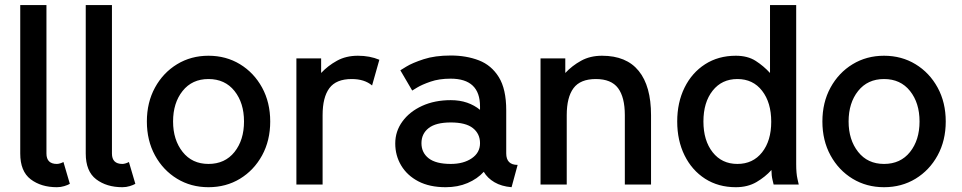

<svg xmlns="http://www.w3.org/2000/svg" viewBox="-20 -743 3872 773"><path d="M235.4 -90.8 261.2 -2.9Q252.9 2 238.8 6.3Q224.6 10.7 209 10.7Q145.5 10.7 103.5 -21.2Q61.5 -53.2 61.5 -125V-722.7H167V-125Q167 -83 209 -83Q214.8 -83 222.7 -85.4Q230.5 -87.9 235.4 -90.8Z M499 -90.8 524.9 -2.9Q516.6 2 502.4 6.3Q488.3 10.7 472.7 10.7Q409.2 10.7 367.2 -21.2Q325.2 -53.2 325.2 -125V-722.7H430.7V-125Q430.7 -83 472.7 -83Q478.5 -83 486.3 -85.4Q494.1 -87.9 499 -90.8Z M571.3 -253.9Q571.3 -330.6 604 -390.4Q636.7 -450.2 692.9 -484.4Q749 -518.6 819.3 -518.6Q890.1 -518.6 946.3 -484.4Q1002.4 -450.2 1035.2 -390.4Q1067.9 -330.6 1067.9 -253.9Q1067.9 -177.2 1035.2 -117.4Q1002.4 -57.6 946.3 -23.4Q890.1 10.7 819.3 10.7Q749 10.7 692.9 -23.4Q636.7 -57.6 604 -117.4Q571.3 -177.2 571.3 -253.9ZM676.8 -253.9Q676.8 -180.2 715.1 -131.6Q753.4 -83 819.3 -83Q885.7 -83 924.1 -131.1Q962.4 -179.2 962.4 -253.9Q962.4 -328.6 924.1 -376.7Q885.7 -424.8 819.3 -424.8Q753.4 -424.8 715.1 -376.7Q676.8 -328.6 676.8 -253.9Z M1478 -398.9Q1447.3 -424.8 1396 -424.8Q1333.5 -424.8 1306.2 -388.2Q1278.8 -351.6 1278.8 -279.3V0H1173.3V-507.8H1272.9V-449.2Q1300.3 -478.5 1336.7 -498.5Q1373 -518.6 1420.9 -518.6Q1468.8 -518.6 1507.3 -502.4Z M1774.4 10.7Q1709.5 10.7 1664.3 -12.9Q1619.1 -36.6 1595.2 -76.7Q1571.3 -116.7 1571.3 -165.5Q1571.3 -214.4 1600.1 -253.9Q1628.9 -293.5 1679.4 -316.7Q1730 -339.8 1794.9 -339.8Q1831.1 -339.8 1860.6 -329.6Q1890.1 -319.3 1912.6 -300.8V-314.5Q1912.6 -426.3 1794.4 -426.3Q1748 -426.3 1713.4 -414.3Q1678.7 -402.3 1659.2 -390.4Q1639.6 -378.4 1639.6 -378.4L1591.8 -460Q1591.8 -460 1616 -474.9Q1640.1 -489.7 1685.5 -504.6Q1731 -519.5 1794.9 -519.5Q1857.4 -519.5 1908 -500Q1958.5 -480.5 1988.3 -432.4Q2018.1 -384.3 2018.1 -298.8V-125.5Q2018.1 -79.1 2064 -79.1L2039.6 10.7Q1999 7.3 1970.7 -9.3Q1942.4 -25.9 1927.7 -51.3Q1901.9 -22.9 1862.5 -6.1Q1823.2 10.7 1774.4 10.7ZM1912.6 -166.5Q1912.6 -204.6 1883.8 -227.3Q1855 -250 1794.9 -250Q1734.9 -250 1705.8 -227.3Q1676.8 -204.6 1676.8 -166.5Q1676.8 -128.4 1705.8 -105.7Q1734.9 -83 1794.9 -83Q1846.2 -83 1879.4 -105.7Q1912.6 -128.4 1912.6 -166.5Z M2495.6 0V-279.3Q2495.6 -351.6 2468.3 -388.2Q2440.9 -424.8 2378.9 -424.8Q2316.4 -424.8 2289.1 -388.2Q2261.7 -351.6 2261.7 -279.3V0H2156.2V-507.8H2255.9V-449.2Q2283.2 -478.5 2319.6 -498.5Q2356 -518.6 2403.8 -518.6Q2502 -518.6 2551.5 -457.5Q2601.1 -396.5 2601.1 -279.3V0Z M3185.5 -82Q3185.5 -44.9 3190.7 -22.5Q3195.8 0 3195.8 0H3094.7Q3094.7 0 3090.3 -18.3Q3085.9 -36.6 3085.9 -58.6Q3061 -30.8 3025.6 -10Q2990.2 10.7 2942.4 10.7Q2872.1 10.7 2818.8 -23.4Q2765.6 -57.6 2736.1 -117.4Q2706.5 -177.2 2706.5 -253.9Q2706.5 -330.6 2736.1 -390.4Q2765.6 -450.2 2818.8 -484.4Q2872.1 -518.6 2942.4 -518.6Q2990.2 -518.6 3022.5 -497.8Q3054.7 -477.1 3080.1 -449.2V-722.7H3185.5ZM3085 -252.9Q3085 -330.1 3048.3 -377.4Q3011.7 -424.8 2948.7 -424.8Q2886.2 -424.8 2849.1 -377.9Q2812 -331.1 2812 -253.9Q2812 -177.2 2849.1 -130.1Q2886.2 -83 2948.7 -83Q3011.2 -83 3048.1 -129.6Q3085 -176.3 3085 -252.9Z M3291 -253.9Q3291 -330.6 3323.7 -390.4Q3356.4 -450.2 3412.6 -484.4Q3468.8 -518.6 3539.1 -518.6Q3609.9 -518.6 3666 -484.4Q3722.2 -450.2 3754.9 -390.4Q3787.6 -330.6 3787.6 -253.9Q3787.6 -177.2 3754.9 -117.4Q3722.2 -57.6 3666 -23.4Q3609.9 10.7 3539.1 10.7Q3468.8 10.7 3412.6 -23.4Q3356.4 -57.6 3323.7 -117.4Q3291 -177.2 3291 -253.9ZM3396.5 -253.9Q3396.5 -180.2 3434.8 -131.6Q3473.1 -83 3539.1 -83Q3605.5 -83 3643.8 -131.1Q3682.1 -179.2 3682.1 -253.9Q3682.1 -328.6 3643.8 -376.7Q3605.5 -424.8 3539.1 -424.8Q3473.1 -424.8 3434.8 -376.7Q3396.5 -328.6 3396.5 -253.9Z"/></svg>

Font: Giphurs Medium
Style: Regular
Weight: 500
Version: Version 0.920; ttfautohint (v1.8.4.7-5d5b)